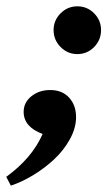

<svg xmlns="http://www.w3.org/2000/svg" viewBox="-72 -435 340 608"><path d="M172.9 -263.7Q142.1 -263.7 119.9 -286.1Q97.7 -308.6 97.7 -339.8Q97.7 -370.6 119.9 -392.8Q142.1 -415 172.9 -415Q204.1 -415 226.1 -392.8Q248 -370.6 248 -339.8Q248 -308.6 226.1 -286.1Q204.1 -263.7 172.9 -263.7ZM-37.6 152.8 -52.2 125Q29.3 65.9 63 -10.7Q2.9 -33.2 2.9 -80.6Q2.9 -110.8 27.6 -130.4Q52.2 -149.9 86.9 -149.9Q125 -149.9 147 -125.7Q168.9 -101.6 168.9 -64Q168.9 -29.3 148.9 6.6Q128.9 42.5 98.1 70.8Q67.4 99.1 31.5 120.6Q-4.4 142.1 -37.6 152.8Z"/></svg>

Font: Elstob 10pt SemiBold
Style: Italic
Weight: 600
Italic angle: -20°
Designer: Peter S. Baker
Version: Version 1.015